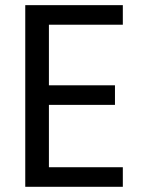

<svg xmlns="http://www.w3.org/2000/svg" viewBox="-20 -718 553 738"><path d="M168 -390.1H421.9V-314.9H168V-75.2H452.1V0H77.1V-698.2H452.1V-623H168Z"/></svg>

Font: PoppinsZ
Style: Regular
Weight: 400
Designer: Ninad Kale (Devanagari), Jonny Pinhorn (Latin)
Foundry: Indian Type Foundry
Version: Version 3.002;FEAKit 1.0